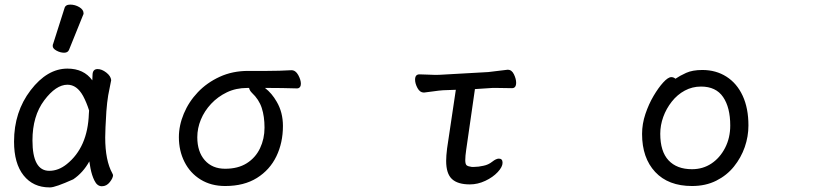

<svg xmlns="http://www.w3.org/2000/svg" viewBox="-20 -790 3540 834"><path d="M260 -754Q264 -770 285 -770Q306 -770 324.5 -759Q343 -748 343 -732Q343 -728 341 -725L280 -574Q275 -561 258.5 -561Q242 -561 225.5 -570Q209 -579 209 -590Q209 -597 211 -600ZM198 24Q196 24 195 24Q124 24 82.5 -28Q41 -80 41 -175Q41 -304 113 -398Q185 -492 273 -492Q344 -492 381 -441Q381 -454 382 -466Q383 -490 404 -490Q422 -490 441.5 -475Q461 -460 463 -442Q458 -419 450 -376Q445 -346 442 -306Q437 -225 437 -193Q437 -93 468 -37Q469 -36 471 -30V-29Q471 -17 457 1Q443 19 422.5 19Q402 19 390 -6Q379 -28 373 -59Q370 -76 368 -89Q341 -40 298 -11Q220 24 198 24ZM273 -422Q223 -422 172 -354Q121 -286 121 -180Q121 -48 194 -48Q234 -48 270 -77Q361 -150 366 -296Q366 -304 367 -310Q356 -345 341 -373Q314 -422 273 -422Z M1270 -406Q1204 -408 1144 -408H1131Q1161 -385 1182 -348Q1209 -302 1209 -243Q1209 -170 1180.5 -111Q1152 -52 1096 -17Q1040 18 958 18Q897 18 851.5 -10Q806 -38 781.5 -86.5Q757 -135 757 -194Q757 -245 778.5 -296.5Q800 -348 839.5 -389.5Q879 -431 934.5 -456.5Q990 -482 1058 -482H1140Q1194 -482 1245 -485H1246Q1264 -485 1275.5 -464Q1287 -443 1287 -426Q1287 -417 1282.5 -411.5Q1278 -406 1270 -406ZM1062 -408H1054Q1005 -408 965.5 -389Q926 -370 897 -339Q868 -308 852.5 -270.5Q837 -233 837 -194Q837 -131 869.5 -94Q902 -57 958 -57Q1014 -57 1052 -81Q1090 -105 1109.5 -146Q1129 -187 1129 -235.5Q1129 -284 1117 -321Q1105 -358 1074 -387Q1064 -397 1062 -408Z M2222 -431Q2222 -407 2204 -407L2139 -408H2119Q2117 -408 2043 -403L2005 -139Q2001 -112 2001 -94.5Q2001 -77 2007 -72Q2013 -67 2029 -65H2040Q2058 -65 2080 -70Q2101 -74 2118 -87.5Q2135 -101 2147 -101Q2163 -101 2163 -83Q2163 -65 2142 -42.5Q2121 -20 2088 -4.5Q2055 11 2021 11Q1968 11 1943 -12.5Q1918 -36 1918 -91Q1918 -113 1922 -145L1960 -400L1905 -398Q1888 -397 1861 -393Q1834 -389 1822 -388H1821Q1804 -388 1793.5 -407.5Q1783 -427 1783 -444Q1783 -467 1802 -467Q1811 -467 1834 -466Q1876 -464 1888 -465L2101 -477Q2122 -479 2146.5 -482.5Q2171 -486 2184 -487H2186Q2203 -487 2212.5 -467Q2222 -447 2222 -431Z M3031 -486Q3090 -486 3135.5 -457Q3181 -428 3206 -374Q3231 -320 3231 -245Q3231 -197 3215 -151Q3199 -105 3168 -66.5Q3137 -28 3091 -5Q3045 18 2986 18Q2883 18 2826 -43Q2769 -104 2769 -208Q2769 -252 2783.5 -295Q2798 -338 2819 -373.5Q2840 -409 2861 -432Q2882 -455 2896 -455Q2906 -455 2914 -448Q2933 -461 2960.5 -473.5Q2988 -486 3031 -486ZM2986 -55Q3033 -55 3070 -79.5Q3107 -104 3129.5 -147.5Q3152 -191 3152 -245Q3152 -323 3121 -368.5Q3090 -414 3025 -414Q2987 -414 2954.5 -396.5Q2922 -379 2898 -348.5Q2874 -318 2861 -282Q2848 -246 2848 -209Q2848 -132 2884 -93.5Q2920 -55 2986 -55Z"/></svg>

Font: Moon Stars Kai HW
Style: Bold
Weight: 700
Designer: GuiWonder
Version: Version 1.101